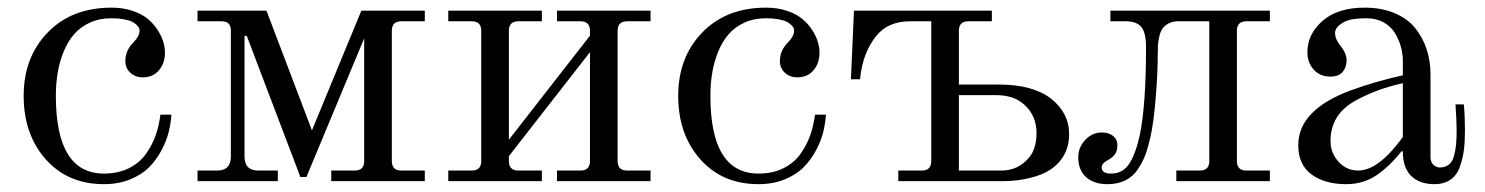

<svg xmlns="http://www.w3.org/2000/svg" viewBox="-20 -467 3828 495"><path d="M41 -219.7Q41 -319.3 103 -383.3Q165 -447.3 267.6 -447.3Q297.4 -447.3 321.8 -439Q346.2 -430.7 361.3 -418Q376.5 -405.3 386.7 -389.2Q397 -373 401.1 -358.6Q405.3 -344.2 405.3 -331.5Q405.3 -304.2 389.9 -285.9Q374.5 -267.6 348.1 -267.6Q329.1 -267.6 316.2 -279.3Q303.2 -291 303.2 -309.6Q303.2 -336.9 324.2 -357.9Q339.8 -374 339.8 -387.7Q339.8 -391.1 338.4 -394.8Q336.9 -398.4 332 -403.1Q327.1 -407.7 319.6 -411.4Q312 -415 298.1 -417.5Q284.2 -419.9 266.6 -419.9Q236.3 -419.9 212.2 -408.9Q188 -397.9 171.6 -379.4Q155.3 -360.8 144.5 -335Q133.8 -309.1 128.9 -280.5Q124 -252 124 -219.7Q124 -19.5 248 -19.5Q284.7 -19.5 312.5 -33.4Q340.3 -47.4 356.7 -70.8Q373 -94.2 381.6 -118.9Q390.1 -143.6 393.6 -171.4H421.9Q420.4 -148.9 414.8 -126.2Q409.2 -103.5 396 -78.9Q382.8 -54.2 364 -35.4Q345.2 -16.6 315.2 -4.4Q285.2 7.8 248 7.8Q154.8 7.8 97.9 -56.4Q41 -120.6 41 -219.7Z M489.3 0V-27.3H539.6Q575.2 -27.3 575.2 -63.5V-388.2Q575.2 -412.1 551.3 -412.1H489.3V-439.5H667L784.2 -130.9L911.6 -439.5H1075.2V-412.1H1014.6Q990.2 -412.1 990.2 -387.7V-51.8Q990.2 -27.3 1014.6 -27.3H1075.2V0H834V-27.3H894.5Q918.9 -27.3 918.9 -51.8V-367.2H918.5L770 -10.7H754.4L616.2 -374.5H610.4V-63.5Q610.4 -27.3 646 -27.3H696.3V0Z M1135.7 0V-27.3H1196.3Q1220.7 -27.3 1220.7 -51.8V-387.7Q1220.7 -412.1 1196.3 -412.1H1135.7V-439.5H1377V-412.1H1316.4Q1292 -412.1 1292 -387.7V-106.9L1501 -375V-387.7Q1501 -412.1 1476.6 -412.1H1416V-439.5H1657.2V-412.1H1596.7Q1572.3 -412.1 1572.3 -387.7V-51.8Q1572.3 -27.3 1596.7 -27.3H1657.2V0H1416V-27.3H1476.6Q1501 -27.3 1501 -51.8V-332.5L1292 -64.5V-51.8Q1292 -27.3 1316.4 -27.3H1377V0Z M1728.5 -219.7Q1728.5 -319.3 1790.5 -383.3Q1852.5 -447.3 1955.1 -447.3Q1984.9 -447.3 2009.3 -439Q2033.7 -430.7 2048.8 -418Q2064 -405.3 2074.2 -389.2Q2084.5 -373 2088.6 -358.6Q2092.8 -344.2 2092.8 -331.5Q2092.8 -304.2 2077.4 -285.9Q2062 -267.6 2035.6 -267.6Q2016.6 -267.6 2003.7 -279.3Q1990.7 -291 1990.7 -309.6Q1990.7 -336.9 2011.7 -357.9Q2027.3 -374 2027.3 -387.7Q2027.3 -391.1 2025.9 -394.8Q2024.4 -398.4 2019.5 -403.1Q2014.6 -407.7 2007.1 -411.4Q1999.5 -415 1985.6 -417.5Q1971.7 -419.9 1954.1 -419.9Q1923.8 -419.9 1899.7 -408.9Q1875.5 -397.9 1859.1 -379.4Q1842.8 -360.8 1832 -335Q1821.3 -309.1 1816.4 -280.5Q1811.5 -252 1811.5 -219.7Q1811.5 -19.5 1935.5 -19.5Q1972.2 -19.5 2000 -33.4Q2027.8 -47.4 2044.2 -70.8Q2060.5 -94.2 2069.1 -118.9Q2077.6 -143.6 2081.1 -171.4H2109.4Q2107.9 -148.9 2102.3 -126.2Q2096.7 -103.5 2083.5 -78.9Q2070.3 -54.2 2051.5 -35.4Q2032.7 -16.6 2002.7 -4.4Q1972.7 7.8 1935.5 7.8Q1842.3 7.8 1785.4 -56.4Q1728.5 -120.6 1728.5 -219.7Z M2173.8 -262.7 2181.6 -439.5H2537.1V-412.1H2476.6Q2452.1 -412.1 2452.1 -387.7V-249H2555.7Q2642.1 -249 2689.5 -212.9Q2736.3 -175.8 2736.3 -121.6Q2736.3 -62 2687.5 -29.3Q2667 -15.6 2633.5 -7.8Q2600.1 0 2567.4 0H2295.9V-27.3H2356.4Q2380.9 -27.3 2380.9 -51.8V-412.1H2326.7Q2269 -412.1 2238.8 -374Q2203.6 -330.1 2197.3 -262.7ZM2452.1 -27.3H2561.5Q2605 -27.3 2632.8 -60.5Q2652.3 -83.5 2652.3 -124Q2652.3 -168.5 2621.1 -196.8Q2594.2 -221.7 2548.8 -221.7H2452.1Z M2759.8 -61.5Q2759.8 -86.9 2777.8 -106.2Q2795.9 -125.5 2820.8 -125.5Q2838.4 -125.5 2849.6 -116.5Q2860.8 -107.4 2860.8 -93.8Q2860.8 -77.6 2854.2 -68.8Q2847.7 -60.1 2833.5 -52.7Q2820.3 -45.4 2820.3 -35.2Q2820.3 -19.5 2844.7 -19.5Q2875 -19.5 2891.6 -45.4Q2908.2 -71.3 2918.5 -118.7Q2934.6 -195.8 2934.6 -346.2Q2934.6 -381.8 2922.9 -397Q2911.1 -412.1 2881.8 -412.1H2842.8V-439.5H3253.9V-412.1H3193.4Q3168.9 -412.1 3168.9 -387.7V-51.8Q3168.9 -27.3 3193.4 -27.3H3253.9V0H3012.7V-27.3H3073.2Q3097.7 -27.3 3097.7 -51.8V-412.1H3017.1Q3002.9 -412.1 2992.7 -406.5Q2982.4 -400.9 2977.1 -393.3Q2971.7 -385.7 2968.8 -372.8Q2965.8 -359.9 2965.3 -350.1Q2964.8 -340.3 2964.8 -326.2Q2964.8 -280.8 2959.7 -216.3Q2954.6 -151.9 2945.8 -112.8Q2939.9 -86.9 2932.9 -67.9Q2925.8 -48.8 2913.3 -30.3Q2900.9 -11.7 2881.3 -2Q2861.8 7.8 2835.4 7.8Q2799.8 7.8 2779.8 -10.5Q2759.8 -28.8 2759.8 -61.5Z M3327.1 -92.8Q3327.1 -184.1 3463.4 -234.4Q3524.9 -256.8 3596.7 -272.9V-310.5Q3596.7 -328.1 3591.8 -345.9Q3586.9 -363.8 3576.7 -381.1Q3566.4 -398.4 3547.4 -409.2Q3528.3 -419.9 3502.9 -419.9Q3463.9 -419.9 3446.8 -411.1Q3421.9 -398.4 3421.9 -381.8Q3421.9 -367.2 3433.6 -352.1Q3451.7 -330.1 3451.7 -312Q3451.7 -294.4 3441.9 -282Q3432.1 -269.5 3409.2 -269.5Q3383.3 -269.5 3366.9 -287.6Q3350.6 -305.7 3350.6 -332Q3350.6 -378.9 3389.6 -413.1Q3428.7 -447.3 3498 -447.3Q3541.5 -447.3 3575 -433.3Q3608.4 -419.4 3628.2 -395Q3647.9 -370.6 3658 -340.3Q3668 -310.1 3668 -274.4V-62Q3668 -49.3 3675.5 -42.2Q3683.1 -35.2 3691.4 -35.2Q3705.6 -35.2 3714.8 -42.2Q3724.1 -49.3 3728.3 -64Q3732.4 -78.6 3733.9 -93.8Q3735.4 -108.9 3735.4 -131.3Q3735.4 -153.8 3732.4 -197.8H3753.9Q3756.8 -168 3756.8 -131.3Q3756.8 -102.1 3754.2 -80.8Q3751.5 -59.6 3743.9 -37.6Q3736.3 -15.6 3719.7 -3.9Q3703.1 7.8 3677.7 7.8Q3640.1 7.8 3618.4 -13.2Q3596.7 -34.2 3596.7 -76.2L3593.8 -77.6Q3563 -38.6 3529.1 -15.4Q3495.1 7.8 3450.2 7.8Q3396 7.8 3361.6 -17.1Q3327.1 -42 3327.1 -92.8ZM3410.2 -103.5Q3410.2 -72.8 3430.9 -50Q3451.7 -27.3 3481.4 -27.3Q3534.2 -27.3 3596.7 -113.8V-252.4Q3528.8 -237.8 3473.6 -207Q3410.2 -171.4 3410.2 -103.5Z"/></svg>

Font: Theano Modern
Style: Regular
Weight: 400
Designer: Alexey Kryukov
Version: Version 2.00